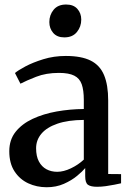

<svg xmlns="http://www.w3.org/2000/svg" viewBox="-20 -796 562 827"><path d="M181 10.5Q138 10.5 101.5 -6.5Q65 -23.5 42.5 -58Q20 -92.5 20 -144.5Q20 -194 47.2 -228.2Q74.5 -262.5 120.5 -284Q166.5 -305.5 223.8 -315.8Q281 -326 341 -326.5V-365.5Q341 -407.5 332 -433Q323 -458.5 299.8 -470.2Q276.5 -482 234 -482Q178 -482 135.5 -465.2Q93 -448.5 68 -435.5L44.5 -481.5Q57 -492.5 89.2 -509.8Q121.5 -527 166.8 -541Q212 -555 263.5 -555Q330.5 -555 370.5 -535Q410.5 -515 428.2 -472.5Q446 -430 446 -363V-46.5L501.5 -46V-6.5Q490.5 -4 473 -0.5Q455.5 3 435.8 5.8Q416 8.5 398 8.5Q371 8.5 359 0Q347 -8.5 347 -37V-72Q335.5 -58 312 -38.5Q288.5 -19 255.2 -4.2Q222 10.5 181 10.5ZM226.5 -56Q254 -56 285.5 -71Q317 -86 341 -108.5V-279.5Q273 -279 227.2 -263.2Q181.5 -247.5 158.5 -220.2Q135.5 -193 135.5 -157.5Q135.5 -123 147.5 -100.5Q159.5 -78 180 -67Q200.5 -56 226.5 -56ZM256.5 -635Q226 -635 209.2 -654.2Q192.5 -673.5 192.5 -701Q192.5 -731.5 211 -754Q229.5 -776.5 264.5 -776.5H265.5Q296.5 -776.5 313.2 -757.8Q330 -739 330 -711.5Q330 -681 311.2 -658Q292.5 -635 257.5 -635Z"/></svg>

Font: Merriweather 48pt Medium
Style: Regular
Weight: 500
Version: Version 2.100